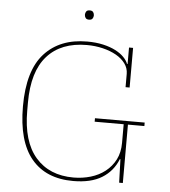

<svg xmlns="http://www.w3.org/2000/svg" viewBox="-59 -924 874 989"><g transform="rotate(5 378.5 -429.5)"><path d="M356 12Q215 12 140 -78Q65 -168 65 -349Q65 -534 145 -622Q225 -710 366 -710Q412 -710 449 -701.5Q486 -693 513 -679Q540 -665 557 -647.5Q574 -630 580 -613H583V-698H604V-493H583V-562Q583 -591 565.5 -615Q548 -639 518 -656Q488 -673 448.5 -682.5Q409 -692 366 -692Q233 -692 161 -611.5Q89 -531 89 -370V-328Q89 -169 160 -87.5Q231 -6 356 -6Q402 -6 444.5 -18.5Q487 -31 519.5 -56.5Q552 -82 571 -119Q590 -156 590 -206V-302H440V-320H697V-302H612V0H593L589 -121H586Q561 -58 504.5 -23Q448 12 356 12ZM365 -823Q352 -823 347 -830.5Q342 -838 342 -846V-848Q342 -856 347 -863.5Q352 -871 365 -871Q378 -871 383 -863.5Q388 -856 388 -848V-846Q388 -838 383 -830.5Q378 -823 365 -823Z"/></g></svg>

Font: IBM Plex Serif Thin
Style: Regular
Weight: 100
Designer: Mike Abbink, Paul van der Laan, Pieter van Rosmalen
Foundry: Bold Monday
Version: Version 3.001